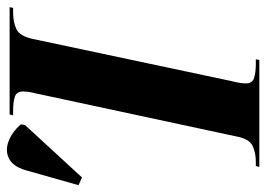

<svg xmlns="http://www.w3.org/2000/svg" viewBox="-218 -636 762 549"><g transform="rotate(-90 162.5 -361.0)"><path d="M-40 0 -37 -10H-25Q0 -10 20 -19Q40 -28 47 -64L170 -637Q174 -653 175 -662Q176 -671 176 -675Q176 -694 161 -699Q146 -704 120 -704H108L110 -714H417L415 -704H402Q374 -704 354 -694.5Q334 -685 326 -647L207 -86Q203 -70 201 -58.5Q199 -47 199 -39Q199 -20 214.5 -15Q230 -10 255 -10H268L266 0ZM-70 -507 -92 -517 -49 -669Q-38 -705 -15.5 -716Q7 -727 33.5 -717Q60 -707 82 -682L80 -670Z"/></g></svg>

Font: Noto Serif Display ExtraCondensed ExtraBold
Style: Italic
Weight: 800
Width: 2
Italic angle: -12°
Designer: Monotype Design Team
Foundry: Monotype Imaging Inc.
Version: Version 2.009